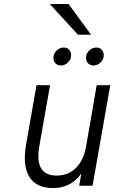

<svg xmlns="http://www.w3.org/2000/svg" viewBox="-20 -944 580 976"><path d="M250 12Q165 12 129.5 -44.5Q94 -101 112.5 -208.5L165.5 -511H234.5L180 -201.5Q153.5 -51.5 267.5 -51.5Q327.5 -51.5 366.8 -91Q406 -130.5 418.5 -204.5L471.5 -511H540.5L450.5 0H382.5L393.5 -62Q341 12 250 12ZM455 -611Q438.5 -611 427.8 -622.2Q417 -633.5 417 -649.5Q417 -671.5 433.5 -687Q450 -702.5 470 -702.5Q487 -702.5 497.2 -691Q507.5 -679.5 507.5 -663.5Q507.5 -642 491.2 -626.5Q475 -611 455 -611ZM289 -611Q272.5 -611 262 -622.2Q251.5 -633.5 251.5 -649.5Q251.5 -671 267.8 -686.8Q284 -702.5 304 -702.5Q321.5 -702.5 331.5 -691Q341.5 -679.5 341.5 -663.5Q341.5 -642 325.5 -626.5Q309.5 -611 289 -611ZM376.5 -767.5 233 -923.5H328.5L443 -767.5Z"/></svg>

Font: Overpass Light
Style: Italic
Weight: 300
Italic angle: -10°
Designer: Delve Withrington, Dave Bailey, Thomas Jockin
Foundry: Delve Fonts LLC
Version: Version 4.000; ttfautohint (v1.8.3)